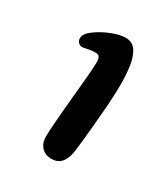

<svg xmlns="http://www.w3.org/2000/svg" viewBox="-83 -634 310 354"><g transform="rotate(30 72.0 -457.0)"><path d="M78 -326.5Q64.2 -326.5 56.4 -334.8Q48.5 -343.1 48.5 -357.1Q48.5 -367.5 49.8 -385Q51 -402.4 52.9 -422.8Q54.8 -443.2 56.7 -463.1Q58.6 -482.9 59.9 -499Q61.1 -515.1 61.1 -523.5Q61.1 -535.3 53.8 -536.6Q45.4 -537.6 34.9 -535.2Q24.4 -532.8 21.1 -533.4Q16.6 -534.9 14.3 -538.2Q12 -541.6 12 -545.9Q12 -555.1 25.2 -564.9Q38.4 -574.8 55.8 -581.7Q73.1 -588.5 84.7 -588.5Q100.1 -588.5 107.6 -576.6Q115.1 -564.7 117.5 -546.8Q119.9 -528.8 119.9 -510.3Q119.9 -498.9 119.2 -483.5Q118.5 -468.1 117.1 -451Q115.8 -433.9 114.2 -417Q112.6 -400.1 111.1 -385Q109.6 -369.9 108.1 -359Q102.5 -326.5 78 -326.5Z"/></g></svg>

Font: Gluten Thin
Style: Regular
Weight: 100
Designer: Tyler Finck
Foundry: Etcetera Type Company
Version: Version 1.300